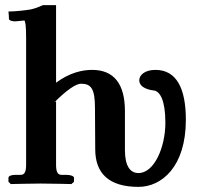

<svg xmlns="http://www.w3.org/2000/svg" viewBox="-20 -718 779 750"><path d="M351 -295 352 -135C352 -42 404 12 521 12C611 12 706 -66 706 -250C706 -372 670 -445 587 -445C545 -445 524 -424 524 -405C524 -373 567 -366 584 -364C604 -359 626 -329 626 -238C626 -144 583 -42 521 -42C488 -42 468 -70 468 -132V-284C468 -389 426 -445 340 -445C303 -445 253 -435 199 -395V-698H148C126 -688 113 -684 99 -681C82 -678 39 -673 13 -673C14 -665 15 -652 15 -644C15 -638 30 -633 45 -635C56 -636 64 -637 75 -638C79 -635 82 -619 82 -570V-75C82 -49 77 -35 61 -35H42C24 -35 13 -31 13 -23V-8L22 1C22 1 104 -1 139 -1C177 -1 259 1 259 1L269 -8V-23C269 -31 254 -35 239 -35H220C204 -35 199 -49 199 -75V-322L193 -319C240 -366 277 -391 296 -391C336 -391 351 -372 351 -295Z"/></svg>

Font: Libertinus Serif Semibold
Style: Regular
Weight: 600
Designer: Philipp H. Poll, Khaled Hosny
Foundry: Caleb Maclennan
Version: Version 7.050;RELEASE